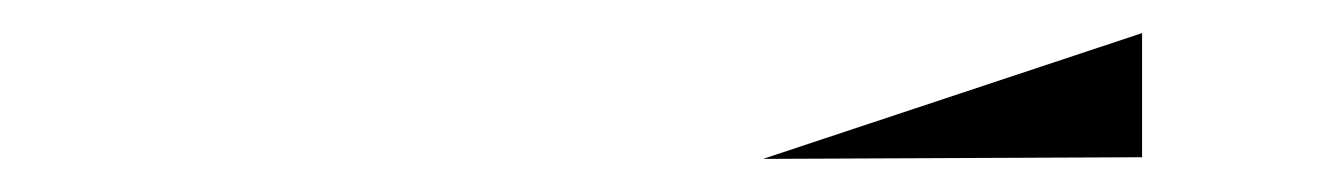

<svg xmlns="http://www.w3.org/2000/svg" viewBox="-20 -668 810 116"><path d="M670 -648V-573L441 -572Z"/></svg>

Font: Wallpoet
Style: Regular
Weight: 400
Designer: Lars Berggren
Foundry: Lars Berggren
Version: Version 1.000